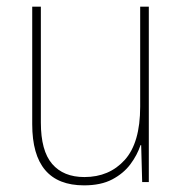

<svg xmlns="http://www.w3.org/2000/svg" viewBox="-20 -548 553 578"><path d="M428 -528V0H408L405 -111H403Q393 -81 372.5 -53.5Q352 -26 318 -8Q284 10 233 10Q77 10 77 -174V-528H103V-179Q103 -94 137 -54.5Q171 -15 234 -15Q309 -15 355.5 -66.5Q402 -118 402 -227V-528Z"/></svg>

Font: Noto Sans Gurmukhi UI SemiCondensed Thin
Style: Regular
Weight: 100
Width: 4
Designer: Jelle Bosma - Monotype Design Team
Foundry: Monotype Imaging Inc.
Version: Version 2.004; ttfautohint (v1.8.4.7-5d5b)